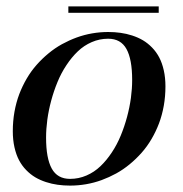

<svg xmlns="http://www.w3.org/2000/svg" viewBox="-20 -570 572 600"><path d="M193.6 -550H476V-530H193.6ZM199 10Q178.9 10 160.4 7.4Q141.9 4.9 123.8 -1Q105.6 -6.9 90.3 -15.9Q75 -25 61.8 -38.6Q48.6 -52.1 39.5 -69.4Q30.4 -86.6 25.2 -109.7Q20 -132.8 20 -160Q20 -191.1 25.2 -220.6Q30.5 -250.1 40.2 -275.8Q50 -301.5 63.7 -324.8Q77.4 -348.1 94.6 -367.5Q111.8 -386.9 131.6 -403.2Q151.4 -419.6 173.6 -431.9Q195.9 -444.1 219.5 -452.8Q243.1 -461.4 268 -465.7Q292.9 -470 318 -470Q338.1 -470 356.6 -467.4Q375.1 -464.9 393.2 -459Q411.4 -453.1 426.7 -444.1Q442 -435 455.2 -421.4Q468.4 -407.9 477.5 -390.6Q486.6 -373.4 491.8 -350.3Q497 -327.2 497 -300Q497 -268.9 491.8 -239.4Q486.5 -209.9 476.8 -184.2Q467 -158.5 453.3 -135.2Q439.6 -111.9 422.4 -92.5Q405.2 -73.1 385.4 -56.8Q365.6 -40.4 343.4 -28.1Q321.1 -15.9 297.5 -7.2Q273.9 1.4 249 5.7Q224.1 10 199 10ZM199 -11Q225.9 -11 250.3 -21.6Q274.8 -32.2 293.9 -50.6Q313.1 -68.9 329.4 -93.6Q345.8 -118.2 357.3 -146.3Q368.9 -174.4 377 -204.5Q385.1 -234.6 389.1 -263.9Q393 -293.1 393 -320Q393 -384.8 375.2 -416.9Q357.5 -449 318 -449Q291.1 -449 266.7 -438.4Q242.2 -427.8 223.1 -409.4Q203.9 -391.1 187.6 -366.4Q171.2 -341.8 159.7 -313.7Q148.1 -285.6 140 -255.5Q131.9 -225.4 127.9 -196.1Q124 -166.9 124 -140Q124 -75.2 141.8 -43.1Q159.5 -11 199 -11Z"/></svg>

Font: Bodoni* 11
Style: Italic
Weight: 400
Italic angle: -13°
Version: Version 1.002